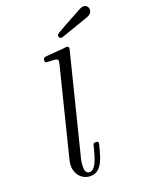

<svg xmlns="http://www.w3.org/2000/svg" viewBox="-162 -951 806 1044"><g transform="rotate(-20 241.0 -429.5)"><path d="M271 -765C271 -761 273 -750 284 -750C291 -750 301 -755 446 -805C462 -811 482 -819 482 -842C482 -856 472 -870 455 -870C443 -870 431 -863 426 -860C267 -773 271 -777 271 -765ZM94 -79C94 -26 130 11 178 11C216 11 236 -16 249 -41C266 -76 280 -140 280 -143C280 -153 272 -153 265 -153C260 -153 254 -153 251 -148L244 -123C227 -53 208 -11 180 -11C154 -11 154 -38 154 -52C154 -59 154 -74 160 -98L303 -669C304 -672 306 -680 306 -682C306 -691 300 -694 292 -694C289 -694 279 -693 276 -692L177 -684C165 -683 154 -682 154 -663C154 -652 164 -652 178 -652C226 -652 228 -645 228 -635C228 -632 225 -619 225 -618L100 -118C99 -114 94 -94 94 -79Z"/></g></svg>

Font: CMU Serif
Style: Italic
Weight: 500
Italic angle: -14.04°
Version: Version 0.7.0